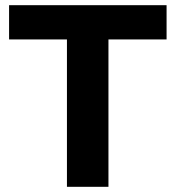

<svg xmlns="http://www.w3.org/2000/svg" viewBox="-20 -720 677 740"><path d="M238 0V-568H15V-700H622V-568H398V0Z"/></svg>

Font: Montserrat Z
Style: Bold
Weight: 700
Designer: Julieta Ulanovsky
Foundry: Julieta Ulanovsky
Version: Version 8.000